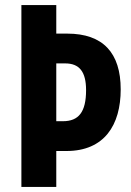

<svg xmlns="http://www.w3.org/2000/svg" viewBox="-20 -734 515 754"><path d="M454 -383C454 -526 385 -602 244 -602H201V-714H64V0H201V-141H241C390 -141 454 -243 454 -383ZM227 -258H201V-485H236C292 -485 318 -452 318 -380C318 -294 289 -258 227 -258Z"/></svg>

Font: Noto Sans Myanmar UI ExtraCondensed
Style: Bold
Weight: 700
Width: 2
Designer: Monotype Design Team
Foundry: Monotype Imaging Inc.
Version: Version 2.103